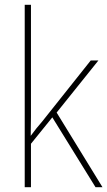

<svg xmlns="http://www.w3.org/2000/svg" viewBox="-20 -780 447 800"><path d="M109 -376Q109 -333 109 -295Q109 -257 108 -214Q122 -233 132 -245.5Q142 -258 156 -274L358 -528H390L216 -311L407 0H378L198 -291L109 -181V0H83V-760H109Z"/></svg>

Font: Noto Sans Thai SemCond Thin
Style: Regular
Weight: 100
Width: 4
Designer: Monotype Design Team
Foundry: Monotype Imaging Inc.
Version: Version 2.002; ttfautohint (v1.8.4.7-5d5b)